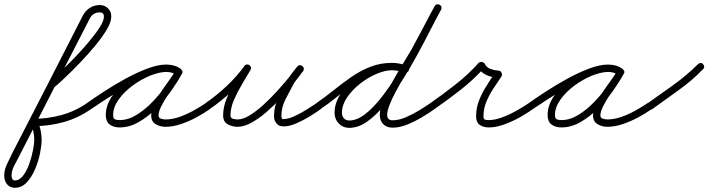

<svg xmlns="http://www.w3.org/2000/svg" viewBox="-145 -581 3369 913"><path d="M116 -168Q110 -164 102.5 -164.5Q95 -165 91 -171Q86 -176 87 -183.5Q88 -191 93 -195Q109 -208 139.5 -237Q170 -266 206 -303Q242 -340 274.5 -378.5Q307 -417 328 -449.5Q349 -482 349 -501Q350 -522 329 -522Q297 -522 282 -493Q197 -329 113 -164.5Q29 0 -55 164Q-66 185 -78 208Q-90 231 -90 255Q-90 263 -86.5 270Q-83 277 -74 277Q-52 277 -34.5 253.5Q-17 230 -5.5 197Q6 164 12 132.5Q18 101 18 84Q18 66 14 46Q10 26 0 11Q-6 3 -1 -7Q5 -16 14 -16Q82 -16 147.5 -34Q213 -52 269 -91Q275 -95 282 -94Q289 -93 293 -87Q297 -81 296 -74Q295 -67 289 -63Q228 -20 158 -0.5Q88 19 14 19Q9 19 10 13Q11 7 14 1Q17 -5 21.5 -9Q26 -13 28 -9Q42 10 47.5 35.5Q53 61 53 84Q53 109 45.5 147Q38 185 22 223Q6 261 -18 286.5Q-42 312 -74 312Q-98 312 -111.5 295Q-125 278 -125 255Q-125 227 -112 200Q-99 173 -87 148Q-2 -16 82 -180.5Q166 -345 250 -509Q262 -531 283 -544Q304 -557 329 -557Q353 -557 369 -541Q385 -525 384 -501Q384 -476 362.5 -440Q341 -404 307.5 -363.5Q274 -323 237 -284.5Q200 -246 167.5 -215Q135 -184 116 -168Q116 -168 116 -168Q116 -168 116 -168Z M265 -67Q261 -73 262 -80Q263 -87 269 -91Q301 -114 348.5 -145Q396 -176 449.5 -205.5Q503 -235 554.5 -254.5Q606 -274 647 -274Q664 -274 681 -269.5Q698 -265 712 -255Q719 -250 719.5 -243.5Q720 -237 717 -232Q713 -226 706.5 -224Q700 -222 693 -226Q671 -239 645 -239Q611 -239 568 -221Q525 -203 485 -173.5Q445 -144 419 -107.5Q393 -71 393 -34Q393 -18 401 -14Q409 -10 424 -10Q464 -10 504 -34.5Q544 -59 580 -96.5Q616 -134 644 -174.5Q672 -215 690 -246Q694 -254 701 -255Q708 -256 713 -253Q719 -250 722 -243.5Q725 -237 720 -230Q710 -211 691.5 -184.5Q673 -158 654 -130Q635 -102 622 -76Q609 -50 609 -32Q609 -20 621 -16.5Q633 -13 642 -13Q674 -13 708.5 -25Q743 -37 776 -55.5Q809 -74 834 -91Q840 -95 847 -94Q854 -93 858 -87Q862 -81 861 -74Q860 -67 854 -63Q826 -43 790 -23.5Q754 -4 715.5 9Q677 22 642 22Q617 22 595.5 9.5Q574 -3 574 -32Q574 -57 587 -85Q600 -113 619 -141.5Q638 -170 657.5 -196.5Q677 -223 690 -246Q694 -254 701 -255.5Q708 -257 713 -253Q719 -250 722 -243.5Q725 -237 720 -230Q700 -193 669 -149Q638 -105 598.5 -65.5Q559 -26 514.5 -0.5Q470 25 424 25Q395 25 376.5 11Q358 -3 358 -34Q358 -79 386.5 -121.5Q415 -164 459.5 -198.5Q504 -233 554 -253.5Q604 -274 645 -274Q681 -274 711 -256Q718 -252 718.5 -245Q719 -238 715 -232Q712 -227 705.5 -224.5Q699 -222 692 -227Q682 -234 670 -236.5Q658 -239 647 -239Q619 -239 581.5 -226Q544 -213 502.5 -192Q461 -171 420.5 -147Q380 -123 345.5 -100.5Q311 -78 289 -63Q283 -59 276 -60Q269 -61 265 -67Z M853 -63Q847 -58 840 -59.5Q833 -61 829 -67Q824 -73 825.5 -80Q827 -87 833 -91Q885 -127 932.5 -171.5Q980 -216 1017 -267Q1022 -274 1028.5 -274.5Q1035 -275 1040 -272Q1046 -268 1048 -262Q1050 -256 1046 -248Q1028 -217 1006 -180.5Q984 -144 967.5 -106Q951 -68 951 -32Q951 -19 963.5 -16Q976 -13 985 -13Q1010 -13 1041.5 -32Q1073 -51 1107 -82Q1141 -113 1172.5 -147.5Q1204 -182 1229 -213Q1254 -244 1268 -263Q1273 -270 1280 -270Q1287 -270 1292 -266Q1297 -262 1299 -255.5Q1301 -249 1296 -242Q1285 -229 1274 -216Q1263 -203 1255 -188Q1255 -188 1255 -189Q1255 -189 1255 -189Q1236 -153 1214.5 -112.5Q1193 -72 1193 -30Q1193 -22 1196 -18Q1196 -18 1195 -18Q1195 -18 1195 -18Q1198 -14 1197.5 -14.5Q1197 -15 1205 -15Q1226 -15 1256.5 -29Q1287 -43 1315.5 -61.5Q1344 -80 1361 -91Q1361 -91 1361 -91Q1361 -91 1361 -91Q1367 -95 1374 -94Q1381 -93 1385 -87Q1389 -81 1388 -74Q1387 -67 1381 -63Q1361 -48 1329.5 -28.5Q1298 -9 1264.5 5.5Q1231 20 1205 20Q1191 20 1181.5 15.5Q1172 11 1165 -2Q1165 -2 1165 -2Q1164 -2 1164 -2Q1158 -14 1158 -30Q1158 -77 1180.5 -121Q1203 -165 1225 -205Q1225 -205 1225 -205Q1225 -206 1225 -206Q1234 -221 1245.5 -235.5Q1257 -250 1268 -264Q1274 -271 1280.5 -271Q1287 -271 1293 -267Q1298 -263 1299.5 -256.5Q1301 -250 1296 -243Q1280 -220 1253 -186.5Q1226 -153 1192.5 -116.5Q1159 -80 1122.5 -48.5Q1086 -17 1050.5 2.5Q1015 22 985 22Q960 22 938 10Q916 -2 916 -32Q916 -72 933 -113Q950 -154 973 -192.5Q996 -231 1016 -266Q1020 -273 1027 -273.5Q1034 -274 1039 -270Q1045 -267 1047.5 -260.5Q1050 -254 1045 -247Q1007 -193 957 -146.5Q907 -100 853 -63Q853 -63 853 -63Q853 -63 853 -63Z M1356 -67Q1351 -73 1352.5 -80Q1354 -87 1360 -91Q1402 -120 1443 -153Q1484 -186 1526.5 -215.5Q1569 -245 1616.5 -263.5Q1664 -282 1719 -282Q1737 -282 1754.5 -278.5Q1772 -275 1788 -270Q1788 -270 1788 -270Q1788 -270 1788 -270Q1795 -267 1798.5 -261Q1802 -255 1800 -248Q1797 -241 1791 -237.5Q1785 -234 1778 -236Q1763 -241 1748.5 -244Q1734 -247 1719 -247Q1668 -247 1623 -228.5Q1578 -210 1537.5 -181.5Q1497 -153 1458 -121Q1419 -89 1380 -63Q1374 -58 1367 -59.5Q1360 -61 1356 -67ZM1789 -269Q1796 -267 1799 -260.5Q1802 -254 1799 -247Q1797 -240 1790.5 -237Q1784 -234 1777 -237Q1762 -242 1748.5 -244.5Q1735 -247 1719 -247Q1686 -247 1645 -229.5Q1604 -212 1566.5 -182.5Q1529 -153 1505 -117Q1481 -81 1481 -45Q1481 -25 1495 -14Q1504 -8 1516 -8Q1552 -8 1591 -38Q1630 -68 1669 -118Q1708 -168 1745 -228.5Q1782 -289 1815 -350.5Q1848 -412 1875.5 -465Q1903 -518 1922 -552Q1922 -552 1922 -552Q1922 -552 1922 -552Q1925 -558 1932 -560Q1939 -562 1946 -558Q1952 -555 1954 -548Q1956 -541 1952 -534Q1931 -497 1903 -441.5Q1875 -386 1840.5 -322.5Q1806 -259 1767 -197.5Q1728 -136 1686.5 -85Q1645 -34 1602 -3.5Q1559 27 1516 27Q1492 27 1475 14Q1446 -8 1446 -45Q1446 -89 1472.5 -131.5Q1499 -174 1541.5 -208Q1584 -242 1631 -262Q1678 -282 1719 -282Q1754 -282 1789 -269Q1789 -269 1789 -269Q1789 -269 1789 -269ZM1945 -558Q1952 -555 1954 -548Q1956 -541 1952 -535Q1926 -484 1899 -434Q1872 -384 1845 -334Q1845 -334 1845 -334Q1845 -333 1845 -333Q1833 -313 1815 -282.5Q1797 -252 1776.5 -216.5Q1756 -181 1737.5 -146.5Q1719 -112 1707.5 -82.5Q1696 -53 1696 -35Q1696 -9 1722 -9Q1751 -9 1784 -23Q1817 -37 1848 -56Q1879 -75 1902 -91Q1908 -95 1915 -94Q1922 -93 1926 -87Q1930 -81 1929 -74Q1928 -67 1922 -63Q1896 -44 1861.5 -23.5Q1827 -3 1791 11.5Q1755 26 1722 26Q1694 26 1677.5 9.5Q1661 -7 1661 -35Q1661 -64 1678.5 -105.5Q1696 -147 1721.5 -193Q1747 -239 1772.5 -280.5Q1798 -322 1815 -351Q1815 -351 1815 -350Q1814 -350 1814 -350Q1841 -400 1868 -450.5Q1895 -501 1922 -551Q1925 -558 1932 -560Q1939 -562 1945 -558Z M1922 -63Q1916 -58 1909 -59.5Q1902 -61 1898 -67Q1893 -73 1894.5 -80Q1896 -87 1902 -91Q1961 -132 2022 -180Q2083 -228 2131 -282Q2136 -287 2146 -286Q2156 -285 2160 -278Q2168 -260 2188 -253Q2208 -246 2226 -245Q2235 -245 2240 -235Q2244 -226 2240 -218Q2220 -189 2200.5 -159Q2181 -129 2167.5 -96.5Q2154 -64 2154 -27Q2154 -14 2161.5 -12Q2169 -10 2180 -10Q2209 -10 2244.5 -23.5Q2280 -37 2313.5 -56Q2347 -75 2370 -91Q2370 -91 2370 -91Q2370 -91 2370 -91Q2376 -95 2383 -94Q2390 -93 2394 -87Q2398 -81 2397 -74Q2396 -67 2390 -63Q2364 -44 2327.5 -23.5Q2291 -3 2252 11Q2213 25 2180 25Q2154 25 2136.5 13Q2119 1 2119 -27Q2119 -68 2133 -103.5Q2147 -139 2168 -172Q2189 -205 2210 -238Q2213 -241 2217 -237.5Q2221 -234 2224 -228Q2227 -221 2227.5 -215.5Q2228 -210 2224 -211Q2196 -212 2168.5 -224Q2141 -236 2128 -262Q2127 -266 2132 -267Q2137 -268 2144 -267Q2150 -266 2155 -263.5Q2160 -261 2157 -258Q2108 -203 2045.5 -154Q1983 -105 1922 -63Q1922 -63 1922 -63Q1922 -63 1922 -63Z M2366 -67Q2362 -73 2363 -80Q2364 -87 2370 -91Q2402 -114 2449.5 -145Q2497 -176 2550.5 -205.5Q2604 -235 2655.5 -254.5Q2707 -274 2748 -274Q2765 -274 2782 -269.5Q2799 -265 2813 -255Q2820 -250 2820.5 -243.5Q2821 -237 2818 -232Q2814 -226 2807.5 -224Q2801 -222 2794 -226Q2772 -239 2746 -239Q2712 -239 2669 -221Q2626 -203 2586 -173.5Q2546 -144 2520 -107.5Q2494 -71 2494 -34Q2494 -18 2502 -14Q2510 -10 2525 -10Q2565 -10 2605 -34.5Q2645 -59 2681 -96.5Q2717 -134 2745 -174.5Q2773 -215 2791 -246Q2795 -254 2802 -255Q2809 -256 2814 -253Q2820 -250 2823 -243.5Q2826 -237 2821 -230Q2811 -211 2792.5 -184.5Q2774 -158 2755 -130Q2736 -102 2723 -76Q2710 -50 2710 -32Q2710 -20 2722 -16.5Q2734 -13 2743 -13Q2775 -13 2809.5 -25Q2844 -37 2877 -55.5Q2910 -74 2935 -91Q2941 -95 2948 -94Q2955 -93 2959 -87Q2963 -81 2962 -74Q2961 -67 2955 -63Q2927 -43 2891 -23.5Q2855 -4 2816.5 9Q2778 22 2743 22Q2718 22 2696.5 9.5Q2675 -3 2675 -32Q2675 -57 2688 -85Q2701 -113 2720 -141.5Q2739 -170 2758.5 -196.5Q2778 -223 2791 -246Q2795 -254 2802 -255.5Q2809 -257 2814 -253Q2820 -250 2823 -243.5Q2826 -237 2821 -230Q2801 -193 2770 -149Q2739 -105 2699.5 -65.5Q2660 -26 2615.5 -0.5Q2571 25 2525 25Q2496 25 2477.5 11Q2459 -3 2459 -34Q2459 -79 2487.5 -121.5Q2516 -164 2560.5 -198.5Q2605 -233 2655 -253.5Q2705 -274 2746 -274Q2782 -274 2812 -256Q2819 -252 2819.5 -245Q2820 -238 2816 -232Q2813 -227 2806.5 -224.5Q2800 -222 2793 -227Q2783 -234 2771 -236.5Q2759 -239 2748 -239Q2720 -239 2682.5 -226Q2645 -213 2603.5 -192Q2562 -171 2521.5 -147Q2481 -123 2446.5 -100.5Q2412 -78 2390 -63Q2384 -59 2377 -60Q2370 -61 2366 -67Z M2931 -66Q2927 -71 2928 -78.5Q2929 -86 2935 -90Q2996 -133 3058.5 -178Q3121 -223 3174 -276Q3179 -281 3186 -281.5Q3193 -282 3198 -276Q3203 -271 3203.5 -264Q3204 -257 3198 -252Q3145 -197 3081 -151.5Q3017 -106 2955 -61Q2949 -57 2942 -58.5Q2935 -60 2931 -66Z"/></svg>

Font: FRB American Cursive
Style: Italic
Weight: 400
Italic angle: -25°
Version: Version 2.0;Modular Font Editor K font №1